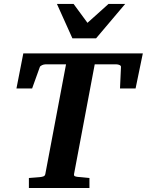

<svg xmlns="http://www.w3.org/2000/svg" viewBox="-20 -937 732 957"><path d="M655.8 -496.1H578.1L583 -603Q583.5 -609.4 575.9 -612.8Q568.4 -616.2 561 -616.2H452.1L349.1 -69.8Q347.7 -61 353.3 -58.6Q358.9 -56.2 368.2 -55.2Q377 -54.7 386.7 -53.7Q395 -52.7 405.3 -51.8L425.8 -49.8V0H124V-49.8Q133.8 -50.8 143.3 -51.3Q152.8 -51.8 161.1 -52.7Q170.4 -53.7 179.2 -54.2Q189.5 -55.2 197 -58.1Q204.6 -61 206.1 -70.8L309.1 -616.2H206.1Q202.6 -616.2 198.2 -615.2Q193.8 -614.3 189.7 -612.3Q185.5 -610.4 182.4 -607.9Q179.2 -605.5 178.2 -602.1L140.1 -496.1H62L96.2 -670.9H691.9ZM459 -746.1H340.8L263.7 -917.5H346.7L416 -823.2L521 -917.5H604Z"/></svg>

Font: Charis SIL
Style: Bold Italic
Weight: 700
Italic angle: -11°
Foundry: SIL International
Version: Version 4.112